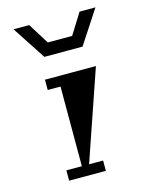

<svg xmlns="http://www.w3.org/2000/svg" viewBox="-114 -825 704 899"><g transform="rotate(-15 238.5 -376.0)"><path d="M360 -752H437L331 -590H146L40 -752H116L179 -651H297ZM108 -50H183V-436H121V-486H368L218 -50H286V0H108Z"/></g></svg>

Font: Chokokutai
Style: Regular
Weight: 400
Designer: 108号,108go
Foundry: Font Zone 108
Version: Version 1.000; ttfautohint (v1.8.3)